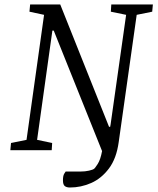

<svg xmlns="http://www.w3.org/2000/svg" viewBox="-20 -668 701 854"><path d="M291 166Q276 166 268 159.5Q260 153 260 134Q260 114 265.5 105Q271 96 272 95H338Q359 95 376 91Q393 87 398 83Q402 81 414.5 61.5Q427 42 434 4L223 -522L219 -532H213L145 -46L212 -32L210 0H26L29 -32L98 -46L176 -602L111 -616L114 -648H248L461 -114L465 -104H470L472 -115L541 -602L473 -616L475 -648H660L657 -616L588 -602L508 -36Q498 37 464.5 81.5Q431 126 385.5 146Q340 166 291 166Z"/></svg>

Font: Faustina Light
Style: Italic
Weight: 300
Italic angle: -8°
Designer: Alfonso Garcia
Foundry: http://www.omnibus-type.com
Version: Version 1.200